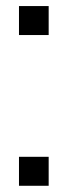

<svg xmlns="http://www.w3.org/2000/svg" viewBox="-20 -597 234 617"><path d="M41 -93.1V0H136.4V-93.1ZM41 -577.5V-484.4H136.4V-577.5Z"/></svg>

Font: Anybody Thin
Style: Regular
Weight: 100
Designer: Tyler Finck
Foundry: Etcetera Type Company
Version: Version 1.114;gftools[0.9.25]